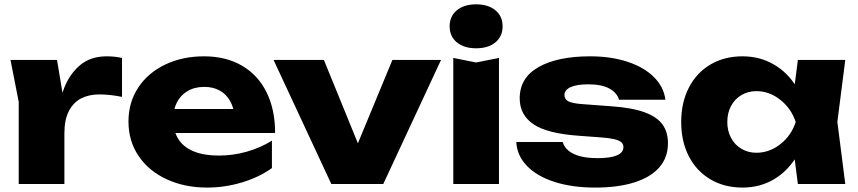

<svg xmlns="http://www.w3.org/2000/svg" viewBox="-20 -848 3957 885"><path d="M242.8 -571.8 276.8 -367.8V0H66.3V-378.5L28.4 -571.8ZM437.6 -412.8Q390.7 -412.8 354.8 -394.8Q319 -376.8 297.9 -336.9Q276.8 -297 276.8 -233.3L237.1 -282.6Q249.2 -374.1 275.1 -440.8Q301 -507.6 349.5 -548Q397.9 -588.4 472.2 -588.4Q488.9 -588.4 507 -586.6Q525.1 -584.7 542.4 -581V-401.4Q513.9 -407.4 486.9 -410.1Q459.9 -412.8 437.6 -412.8Z M572.2 -287.9Q572.2 -376.2 617.3 -444.5Q662.4 -512.8 741.9 -550.6Q821.4 -588.4 920.6 -588.4Q1021.4 -588.4 1095.5 -545.3Q1169.5 -502.1 1208.8 -422.4Q1248.1 -342.6 1248.1 -235.1H743.1V-345.7H1129.2L1062.3 -308.1Q1058 -352.4 1040 -383.6Q1022 -414.9 991.8 -431.2Q961.5 -447.5 921.5 -447.5Q877.5 -447.5 844.9 -428.4Q812.3 -409.3 795.3 -375.7Q778.3 -342.2 778.3 -297.8Q778.3 -244.6 802.1 -207Q825.8 -169.5 873 -150.2Q920.1 -130.9 988.9 -130.9Q1053.6 -130.9 1117.2 -148.8Q1180.8 -166.7 1233.4 -199.8V-73.3Q1173.9 -30.7 1095.1 -7.1Q1016.2 16.6 934.6 16.6Q831.1 16.6 748.4 -21.6Q665.7 -59.7 619 -128.8Q572.2 -197.9 572.2 -287.9Z M1593.8 -100.9 1788.8 -571.8H2012.9L1746.7 0H1507.1L1240.9 -571.8H1472.9L1665.3 -100.2Z M2174.6 -559.9 2279.9 -581V0H2069.4V-581ZM2052.6 -726.7Q2052.6 -773.3 2085.9 -800.7Q2119.1 -828 2174.6 -828Q2230.2 -828 2263.4 -800.7Q2296.7 -773.3 2296.7 -726.7Q2296.7 -680.1 2263.4 -652.7Q2230.2 -625.4 2174.6 -625.4Q2119.1 -625.4 2085.9 -652.7Q2052.6 -680.1 2052.6 -726.7Z M2723.3 16.6Q2616.8 16.6 2535.7 -9.6Q2454.5 -35.7 2408.7 -83.5Q2362.8 -131.3 2359.8 -193.6H2573.7Q2580.3 -170 2600.7 -153.3Q2621 -136.6 2654.1 -127.9Q2687.2 -119.1 2732.8 -119.1Q2772.5 -119.1 2799.6 -124.7Q2826.6 -130.2 2840.1 -141.6Q2853.6 -152.9 2853.6 -170.1Q2853.6 -183.9 2843.5 -192.6Q2833.5 -201.2 2810.8 -206.6Q2788.1 -212 2749.8 -214.7L2649.9 -222.1Q2501.4 -232.4 2438.5 -275.6Q2375.5 -318.8 2375.5 -394.6Q2375.5 -489.9 2463.1 -539.2Q2550.6 -588.4 2700.8 -588.4Q2796.2 -588.4 2872.6 -563.3Q2948.9 -538.1 2994.4 -492.5Q3040 -446.9 3046.9 -388.3H2833.1Q2824.8 -419.5 2789.7 -439.4Q2754.5 -459.3 2691.2 -459.3Q2638.1 -459.3 2610 -446.3Q2581.8 -433.3 2581.8 -409.7Q2581.8 -390.9 2599.2 -381.2Q2616.6 -371.6 2663 -368.2L2794.9 -358.4Q2893.5 -351.7 2951.3 -330.4Q3009.1 -309 3034 -273.9Q3058.9 -238.8 3058.9 -187.6Q3058.9 -121.8 3018.6 -76.1Q2978.3 -30.4 2903 -6.9Q2827.8 16.6 2723.3 16.6Z M3631.2 -205.5 3659.1 -285.6 3631.2 -364.7 3657.7 -571.8H3876.2L3839.7 -286.2L3876.2 0H3657.7ZM3402.2 16.6Q3318.9 16.6 3254.7 -21.2Q3190.6 -59.1 3155.2 -127.5Q3119.9 -196 3119.9 -285.6Q3119.9 -375.2 3155.2 -444Q3190.6 -512.8 3254.7 -550.6Q3318.9 -588.4 3402.2 -588.4Q3482.2 -588.4 3546.5 -551.1Q3610.9 -513.8 3652.4 -445.5Q3694 -377.2 3706.2 -285.6Q3693 -194.6 3651.4 -126.4Q3609.9 -58.1 3546 -20.7Q3482.2 16.6 3402.2 16.6ZM3466.3 -143.9Q3526.5 -143.9 3576.8 -183.4Q3627.2 -222.9 3647.8 -285.6Q3627.2 -347.9 3576.7 -387.9Q3526.1 -427.9 3466.3 -427.9Q3428 -427.9 3397.2 -409.6Q3366.4 -391.3 3349.4 -359Q3332.4 -326.7 3332.4 -285.6Q3332.4 -245.2 3349.4 -212.9Q3366.4 -180.6 3397.2 -162.3Q3428 -143.9 3466.3 -143.9Z"/></svg>

Font: Unbounded Variable
Style: Regular
Weight: 400
Designer: Luke Prowse, Jean-Baptiste Morizot, Fátima Lázaro, Florian Runge
Foundry: NaN
Version: Version 1.600;FEAKit 1.0